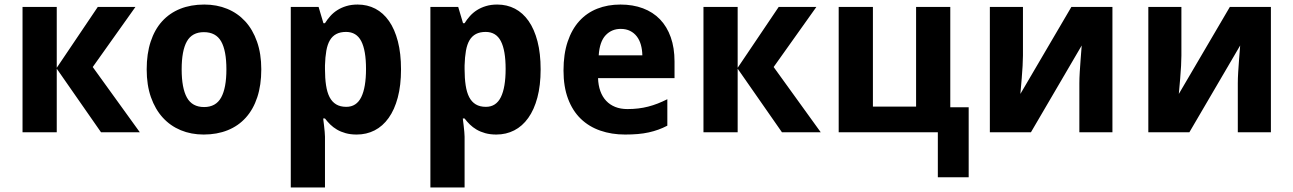

<svg xmlns="http://www.w3.org/2000/svg" viewBox="-20 -576 5632 836"><path d="M405.8 -545.9H569.8L383.8 -284.2L588.9 0H419.9L227.1 -276.9V0H78.1V-545.9H227.1V-280.8Z M771 -273.9Q771 -192.4 793.9 -151.1Q816.9 -109.9 868.7 -109.9Q919.9 -109.9 942.9 -151.4Q965.8 -192.9 965.8 -273.9Q965.8 -355.5 942.9 -395.8Q919.9 -436 867.7 -436Q816.4 -436 793.7 -395.8Q771 -355.5 771 -273.9ZM1117.7 -273.9Q1117.7 -205.6 1100.3 -152.8Q1083 -100.1 1050.5 -64Q1018.1 -27.8 971.4 -9Q924.8 9.8 866.7 9.8Q812.5 9.8 767.1 -9Q721.7 -27.8 688.7 -64Q655.8 -100.1 637.2 -152.8Q618.7 -205.6 618.7 -273.9Q618.7 -341.8 636 -394.5Q653.3 -447.3 685.8 -483.2Q718.3 -519 764.6 -537.6Q811 -556.2 869.6 -556.2Q923.8 -556.2 969.2 -537.6Q1014.6 -519 1047.6 -483.2Q1080.6 -447.3 1099.1 -394.5Q1117.7 -341.8 1117.7 -273.9Z M1533.2 9.8Q1506.3 9.8 1485.1 3.9Q1463.9 -2 1447.3 -11.7Q1430.7 -21.5 1418 -33.9Q1405.3 -46.4 1395 -60.1H1387.2Q1389.2 -43 1391.1 -27.8Q1392.6 -15.1 1393.8 -1.7Q1395 11.7 1395 19V240.2H1246.1V-545.9H1367.2L1388.2 -475.1H1395Q1405.3 -491.7 1418.5 -506.3Q1431.6 -521 1449 -532Q1466.3 -543 1488.3 -549.6Q1510.3 -556.2 1537.1 -556.2Q1579.6 -556.2 1614.3 -538.1Q1648.9 -520 1673.8 -484.4Q1698.7 -448.7 1712.4 -396Q1726.1 -343.3 1726.1 -273.9Q1726.1 -204.1 1711.9 -151.1Q1697.8 -98.1 1672.1 -62.3Q1646.5 -26.4 1611.1 -8.3Q1575.7 9.8 1533.2 9.8ZM1486.8 -437Q1461.9 -437 1444.6 -428Q1427.2 -418.9 1416.5 -400.9Q1405.8 -382.8 1400.9 -355.2Q1396 -327.6 1395 -291V-274.9Q1395 -235.4 1399.7 -204.6Q1404.3 -173.8 1415 -153.1Q1425.8 -132.3 1443.6 -121.6Q1461.4 -110.8 1487.8 -110.8Q1532.2 -110.8 1553 -153.1Q1573.7 -195.3 1573.7 -275.9Q1573.7 -356.4 1553 -396.7Q1532.2 -437 1486.8 -437Z M2141.1 9.8Q2114.3 9.8 2093 3.9Q2071.8 -2 2055.2 -11.7Q2038.6 -21.5 2025.9 -33.9Q2013.2 -46.4 2002.9 -60.1H1995.1Q1997.1 -43 1999 -27.8Q2000.5 -15.1 2001.7 -1.7Q2002.9 11.7 2002.9 19V240.2H1854V-545.9H1975.1L1996.1 -475.1H2002.9Q2013.2 -491.7 2026.4 -506.3Q2039.6 -521 2056.9 -532Q2074.2 -543 2096.2 -549.6Q2118.2 -556.2 2145 -556.2Q2187.5 -556.2 2222.2 -538.1Q2256.8 -520 2281.7 -484.4Q2306.6 -448.7 2320.3 -396Q2334 -343.3 2334 -273.9Q2334 -204.1 2319.8 -151.1Q2305.7 -98.1 2280 -62.3Q2254.4 -26.4 2219 -8.3Q2183.6 9.8 2141.1 9.8ZM2094.7 -437Q2069.8 -437 2052.5 -428Q2035.2 -418.9 2024.4 -400.9Q2013.7 -382.8 2008.8 -355.2Q2003.9 -327.6 2002.9 -291V-274.9Q2002.9 -235.4 2007.6 -204.6Q2012.2 -173.8 2022.9 -153.1Q2033.7 -132.3 2051.5 -121.6Q2069.3 -110.8 2095.7 -110.8Q2140.1 -110.8 2160.9 -153.1Q2181.6 -195.3 2181.6 -275.9Q2181.6 -356.4 2160.9 -396.7Q2140.1 -437 2094.7 -437Z M2682.6 -450.2Q2643.1 -450.2 2616.9 -422.4Q2590.8 -394.5 2586.9 -335H2776.9Q2776.4 -359.9 2770.5 -380.9Q2764.6 -401.9 2752.9 -417.2Q2741.2 -432.6 2723.6 -441.4Q2706.1 -450.2 2682.6 -450.2ZM2701.7 9.8Q2643.1 9.8 2593.8 -7.3Q2544.4 -24.4 2508.8 -58.8Q2473.1 -93.3 2453.4 -145.8Q2433.6 -198.2 2433.6 -269Q2433.6 -340.8 2451.7 -394.5Q2469.7 -448.2 2502.2 -484.1Q2534.7 -520 2580.3 -538.1Q2626 -556.2 2681.6 -556.2Q2735.8 -556.2 2779.5 -539.8Q2823.2 -523.4 2853.8 -491.7Q2884.3 -460 2900.6 -413.8Q2917 -367.7 2917 -308.1V-235.8H2584Q2585 -204.6 2594 -179.4Q2603 -154.3 2619.4 -137Q2635.7 -119.6 2658.9 -110.4Q2682.1 -101.1 2711.9 -101.1Q2736.8 -101.1 2759 -103.8Q2781.2 -106.4 2802.2 -111.8Q2823.2 -117.2 2843.8 -125.2Q2864.3 -133.3 2885.7 -144V-28.8Q2866.2 -18.6 2846.4 -11.5Q2826.7 -4.4 2804.7 0.5Q2782.7 5.4 2757.3 7.6Q2731.9 9.8 2701.7 9.8Z M3370.6 -545.9H3534.7L3348.6 -284.2L3553.7 0H3384.8L3191.9 -276.9V0H3043V-545.9H3191.9V-280.8Z M4117.7 -108.9H4197.8V195.8H4063.5V0H3631.8V-545.9H3780.8V-111.8H3968.8V-545.9H4117.7Z M4434.1 -545.9V-334Q4434.1 -316.9 4432.6 -289.1Q4431.2 -261.2 4428.7 -233.9Q4426.3 -202.1 4422.9 -167L4645 -545.9H4823.7V0H4679.7V-213.9Q4679.7 -234.4 4681.4 -262.2Q4683.1 -290 4685.1 -315.9Q4687 -346.2 4689.9 -377.9L4468.8 0H4290V-545.9Z M5124 -545.9V-334Q5124 -316.9 5122.6 -289.1Q5121.1 -261.2 5118.7 -233.9Q5116.2 -202.1 5112.8 -167L5335 -545.9H5513.7V0H5369.6V-213.9Q5369.6 -234.4 5371.3 -262.2Q5373 -290 5375 -315.9Q5377 -346.2 5379.9 -377.9L5158.7 0H4980V-545.9Z"/></svg>

Font: Droid Sans
Style: Bold
Weight: 700
Foundry: Ascender Corporation
Version: Version 1.00 build 112